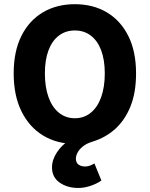

<svg xmlns="http://www.w3.org/2000/svg" viewBox="-20 -684 724 929"><path d="M359 225.5Q305.9 225.5 268.8 199.6Q231.6 173.7 231.6 126.3Q231.6 89.2 255.2 53.5Q278.8 17.8 311.5 -2.3L342.1 12Q254.3 12 187.6 -28.9Q120.8 -69.8 83.5 -146.1Q46.2 -222.4 46.2 -328.8Q46.2 -435.3 83.5 -510.1Q120.8 -584.8 187.6 -624.3Q254.3 -663.7 342.1 -663.7Q430.2 -663.7 496.8 -624.3Q563.4 -584.8 600.8 -510.1Q638.3 -435.3 638.3 -328.8Q638.3 -236.7 611.6 -169.9Q585 -103.2 537.7 -60.4Q490.4 -17.7 426.4 1.7Q399 10.1 381.5 24.1Q364.1 38 355.7 53.7Q347.2 69.4 347.2 83.2Q347.2 103.4 360 112.5Q372.7 121.6 392.3 121.6Q405.1 121.6 416.9 116.8Q428.7 111.9 436.8 106.8L470.6 189.2Q450.3 204.3 419.1 214.9Q387.9 225.5 359 225.5ZM342.1 -111.9Q386.7 -111.9 419.3 -138.6Q452 -165.2 469.5 -214Q487 -262.7 487 -328.8Q487 -394.2 469.5 -440.6Q452 -487 419.3 -511.8Q386.7 -536.6 342.1 -536.6Q297.8 -536.6 265 -511.8Q232.2 -487 214.7 -440.6Q197.2 -394.2 197.2 -328.8Q197.2 -262.7 214.7 -214Q232.2 -165.2 265 -138.6Q297.8 -111.9 342.1 -111.9Z"/></svg>

Font: Mada
Style: Regular
Weight: 400
Designer: Khaled Hosny
Version: Version 1.5